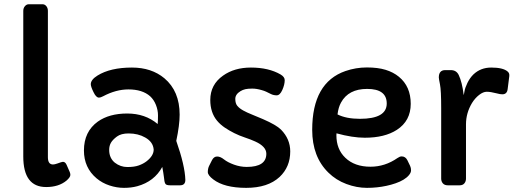

<svg xmlns="http://www.w3.org/2000/svg" viewBox="-20 -886 2457 918"><path d="M209 -134.3Q209 -99.6 233.4 -99.6Q241.2 -99.6 253.4 -104Q275.9 -112.3 280.8 -112.3Q292 -112.3 298.3 -98.1L313.5 -63.5Q316.4 -56.2 316.4 -49.8Q316.4 -38.6 297.9 -22.5Q260.7 8.3 200.7 8.3Q91.3 8.3 91.3 -137.7V-834Q91.3 -847.2 99.1 -856.4Q106.9 -865.7 117.7 -865.7H183.1Q194.3 -865.7 201.7 -856.4Q209 -847.2 209 -834Z M866.2 -25.9Q866.2 0 840.8 0H793.5Q774.4 0 770.5 -7.6Q766.6 -15.1 766.1 -21.2Q765.6 -27.3 764.2 -36.1Q761.2 -60.1 755.9 -87.9Q717.8 -18.1 636.2 4.4Q607.4 12.2 572.8 12.2Q538.1 12.2 503.4 0.7Q468.8 -10.7 441.9 -33.2Q381.3 -84 381.3 -166.5Q381.3 -256.8 447.8 -304.7Q502.4 -343.3 588.4 -343.3Q674.3 -343.3 733.9 -293Q735.4 -309.6 735.4 -334.5Q735.4 -359.4 725.6 -384.3Q715.8 -409.2 697.8 -425.8Q660.6 -458.5 594.2 -458.5Q534.7 -458.5 473.1 -425.8Q461.4 -419.4 452.6 -419.4Q439.5 -419.4 427.2 -445.3Q414.1 -471.7 414.1 -483.4Q414.1 -504.9 446.3 -524.9Q507.8 -563 610.8 -563Q704.6 -563 766.1 -511.7Q838.9 -450.2 838.9 -337.9Q838.9 -288.1 822.8 -212.4Q864.3 -94.2 866.2 -25.9ZM528.8 -108.4Q555.7 -87.4 589.1 -87.4Q622.6 -87.4 644 -95.2Q665.5 -103 681.2 -115.2Q714.8 -141.6 714.8 -170.9Q711.9 -207.5 674.3 -228.5Q640.6 -248 594.7 -248Q559.1 -248 539.1 -233.2Q519 -218.3 510.5 -203.6Q502 -189 502 -169.2Q502 -149.4 509 -134Q516.1 -118.7 528.8 -108.4Z M1159.7 -87.9Q1253.4 -87.9 1253.4 -150.9Q1253.4 -185.5 1200.2 -209.5Q1177.7 -219.7 1151.1 -228.5Q1124.5 -237.3 1100.1 -249.5Q1075.7 -261.7 1054.4 -276.1Q1033.2 -290.5 1017.6 -309.1Q985.4 -348.1 985.4 -408.2Q985.4 -481.4 1046.4 -524.4Q1100.6 -563 1179.7 -563Q1264.6 -563 1321.8 -529.8Q1341.3 -518.1 1341.3 -502.9Q1341.3 -481.4 1329.8 -455.8Q1318.4 -430.2 1303 -430.2Q1287.6 -430.2 1275.1 -436.5Q1262.7 -442.9 1252.7 -447.5Q1242.7 -452.1 1231.4 -455.1Q1207 -462.4 1186.3 -462.4Q1165.5 -462.4 1152.8 -459.5Q1140.1 -456.5 1129.9 -450.2Q1105 -435.1 1105 -413.1Q1105 -391.1 1115 -379.4Q1125 -367.7 1142.6 -357.9Q1160.2 -348.1 1184.6 -338.4L1237.3 -316.4Q1301.3 -288.6 1323.7 -266.1Q1367.7 -221.2 1367.7 -162.1Q1367.7 -87.9 1316.9 -40Q1260.7 12.2 1157.2 12.2Q1052.2 12.2 999.5 -28.3Q973.6 -47.9 973.6 -63.5Q973.6 -79.1 979.2 -91.6Q984.9 -104 993.9 -120.8Q1002.9 -137.7 1018.3 -137.7Q1033.7 -137.7 1051 -123.8Q1068.4 -109.9 1098.6 -98.9Q1128.9 -87.9 1159.7 -87.9Z M1588.9 -248.5 1588.4 -239.3Q1588.4 -172.4 1630.9 -131.8Q1675.3 -88.9 1751.5 -88.9Q1820.8 -88.9 1880.4 -130.4Q1891.6 -138.2 1900.4 -138.2Q1918.5 -138.2 1927.7 -120.1L1940.9 -92.8Q1945.3 -83 1945.3 -71.8Q1945.3 -60.5 1935.3 -48.6Q1925.3 -36.6 1909.2 -26.9Q1893.1 -17.1 1871.8 -9.8Q1850.6 -2.4 1828.1 2.4Q1783.2 12.2 1734.4 12.2Q1685.5 12.2 1636 -6.3Q1586.4 -24.9 1550.3 -60.5Q1472.7 -136.2 1472.7 -265.1Q1472.7 -491.2 1631.8 -546.4Q1681.6 -563.5 1734.1 -563.5Q1786.6 -563.5 1823.5 -552.2Q1860.4 -541 1887.2 -519Q1943.8 -472.7 1943.8 -389.6Q1943.8 -308.1 1877.4 -265.1Q1819.3 -227.5 1724.1 -227.5Q1665.5 -227.5 1588.9 -248.5ZM1829.1 -391.1Q1829.1 -460.9 1735.4 -460.9Q1646 -460.9 1610.4 -395.5Q1597.7 -372.6 1593.8 -338.9Q1635.7 -317.9 1700.7 -317.9Q1829.1 -317.9 1829.1 -391.1Z M2078.1 -515.6Q2078.1 -550.8 2108.9 -550.8H2135.3Q2162.1 -550.8 2173.3 -527.3Q2189.5 -493.2 2196.8 -433.1Q2196.8 -432.1 2197.5 -432.1Q2198.2 -432.1 2200.7 -448.7Q2203.1 -465.3 2214.8 -489.5Q2226.6 -513.7 2243.7 -530.3Q2278.3 -563 2328.6 -563Q2384.8 -563 2406.7 -544.4Q2417 -536.1 2415 -521.5L2407.2 -460Q2404.3 -435.1 2381.8 -435.1Q2371.1 -435.1 2355.5 -439.5Q2325.2 -447.3 2307.6 -447.3Q2290 -447.3 2270.5 -431.9Q2251 -416.5 2236.8 -393.6Q2208 -345.7 2208 -291.5V-32.2Q2208 -18.6 2200.2 -9.3Q2192.4 0 2177.7 0H2121.1Q2105.5 0 2097.4 -9.3Q2089.4 -18.6 2089.4 -32.2V-368.7Q2089.4 -454.6 2083.7 -482.2Q2078.1 -509.8 2078.1 -515.6Z"/></svg>

Font: Capriola
Style: Regular
Weight: 400
Designer: Viktoriya Grabowska
Foundry: Viktoriya Grabowska
Version: Version 1.007